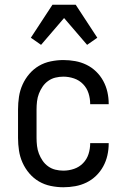

<svg xmlns="http://www.w3.org/2000/svg" viewBox="-20 -781 540 809"><path d="M247 8Q221 8 194 2.5Q167 -3 144 -16.5Q121 -30 103.5 -50.5Q86 -71 75 -95.5Q64 -120 60 -146.5Q56 -173 56 -200V-320Q56 -347 60 -373.5Q64 -400 75 -424.5Q86 -449 103.5 -469.5Q121 -490 144 -503.5Q167 -517 194 -522.5Q221 -528 247 -528Q272 -528 297 -523.5Q322 -519 344.5 -508Q367 -497 385 -479.5Q403 -462 415 -440Q427 -418 432.5 -393.5Q438 -369 438 -344V-342H360V-343Q360 -366 353 -388Q346 -410 330 -426.5Q314 -443 292 -450.5Q270 -458 247 -458Q230 -458 213.5 -454Q197 -450 183 -440Q169 -430 159.5 -416Q150 -402 144 -386.5Q138 -371 136 -354Q134 -337 134 -320V-200Q134 -183 136 -166Q138 -149 144 -133.5Q150 -118 159.5 -104Q169 -90 183 -80Q197 -70 213.5 -66Q230 -62 247 -62Q270 -62 292 -69.5Q314 -77 330 -93.5Q346 -110 353 -132Q360 -154 360 -177V-178H438V-176Q438 -151 432.5 -126.5Q427 -102 415 -80Q403 -58 385 -40.5Q367 -23 344.5 -12Q322 -1 297 3.5Q272 8 247 8ZM153 -592 110 -622 201 -761H299L390 -622L347 -592L250 -705Z"/></svg>

Font: Iosevka Algr
Style: Regular
Weight: 400
Monospace: yes
Designer: Belleve Invis
Foundry: Belleve Invis
Version: Version 26.0.2; ttfautohint (v1.8.3)